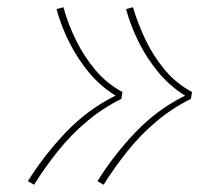

<svg xmlns="http://www.w3.org/2000/svg" viewBox="-20 -604 616 530"><path d="M266 -94Q296 -142 332 -187Q368 -232 412 -269Q456 -306 507 -331L510 -350Q467 -373 435.5 -410.5Q404 -448 382.5 -492.5Q361 -537 347 -584L328 -579Q341 -531 363.5 -486.5Q386 -442 417.5 -404Q449 -366 491 -340Q414 -302 354 -239Q294 -176 249 -104ZM74 -94Q104 -142 140 -187Q176 -232 220 -269Q264 -306 315 -331L318 -350Q275 -373 243.5 -410.5Q212 -448 190 -492.5Q168 -537 155 -584L136 -579Q149 -531 171.5 -486.5Q194 -442 225.5 -404Q257 -366 299 -340Q222 -302 162 -239Q102 -176 57 -104Z"/></svg>

Font: Iosevka Sparkle Thin Oblique
Style: Regular
Weight: 100
Italic angle: -9°
Designer: Belleve Invis
Foundry: Belleve Invis
Version: Version 4.5.0; ttfautohint (v1.8.3)